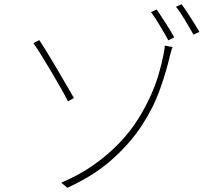

<svg xmlns="http://www.w3.org/2000/svg" viewBox="-20 -860 1040 909"><path d="M840 -840 813 -828Q823 -816 834 -799.5Q845 -783 856 -765L877 -729Q887 -711 896 -696L924 -709Q906 -740 882 -777.5Q858 -815 840 -840ZM722 -815 695 -803Q704 -791 715 -774Q726 -757 737 -738.5Q748 -720 758.5 -702Q769 -684 777 -669L805 -683Q797 -698 786 -716Q775 -734 763.5 -752Q752 -770 741 -786.5Q730 -803 722 -815ZM166 -670 138 -656Q153 -635 176 -598Q199 -561 223 -520.5Q247 -480 268.5 -442Q290 -404 302 -380L330 -396Q317 -418 295.5 -455.5Q274 -493 250 -533.5Q226 -574 203.5 -611Q181 -648 166 -670ZM270 5 299 29Q424 -28 509 -103.5Q594 -179 649.5 -263Q705 -347 736 -433.5Q767 -520 785 -598Q787 -603 789.5 -614.5Q792 -626 797 -637L760 -644Q760 -635 757.5 -620.5Q755 -606 754 -601Q746 -560 731.5 -509.5Q717 -459 692 -404Q667 -349 631 -292Q595 -235 543.5 -181.5Q492 -128 424.5 -80Q357 -32 270 5Z"/></svg>

Font: Spoqa Han Sans Neo Thin
Style: Regular
Weight: 100
Designer: [Spoqa Han Sans Neo] Dong-huui Kim  Younghwa Kang  Yujin Lee  [Noto Sans] Ryoko NISHIZUKA  (kana & ideographs); Paul D. 
Foundry: Spoqa (http://www.spoqa-han-sans.com)
Version: Version 1.100;hotconv 1.0.109;makeotfexe 2.5.65596